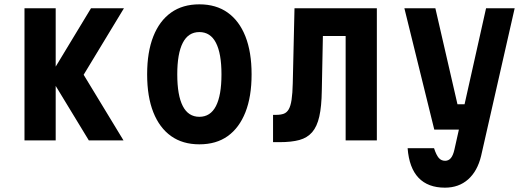

<svg xmlns="http://www.w3.org/2000/svg" viewBox="-20 -648 2440 886"><path d="M390 0 210 -296 400 -610H552L366 -303L550 0ZM93 0V-610H237V0Z M900 18Q823 18 769.5 -20Q716 -58 687.5 -130Q659 -202 659 -305Q659 -408 687.5 -480Q716 -552 769.5 -590Q823 -628 900 -628Q977 -628 1030.5 -590Q1084 -552 1112.5 -480Q1141 -408 1141 -305Q1141 -202 1112.5 -130Q1084 -58 1031 -20Q978 18 900 18ZM900 -109Q951 -109 976.5 -158.5Q1002 -208 1002 -305Q1002 -401 976.5 -450.5Q951 -500 900 -500Q849 -500 823.5 -450.5Q798 -401 798 -305Q798 -208 823.5 -158.5Q849 -109 900 -109Z M1240 8V-118H1254Q1275 -118 1289 -123Q1303 -128 1312 -143Q1321 -158 1325.5 -187.5Q1330 -217 1331 -264L1339 -610H1719V0H1575V-482H1470L1465 -230Q1464 -157 1453.5 -110.5Q1443 -64 1420.5 -38Q1398 -12 1361.5 -2Q1325 8 1270 8Z M1846 -610H1989L2091 -167H2160L2135 -50H1984ZM2355 -610 2200 72Q2183 142 2140 180Q2097 218 2033 218Q1955 218 1911.5 172.5Q1868 127 1861 36H1983Q1993 67 2004.5 80.5Q2016 94 2034 94Q2050 94 2060.5 81.5Q2071 69 2077 42L2223 -610Z"/></svg>

Font: Martian Mono Condensed SemiBold
Style: Regular
Weight: 600
Width: 3
Designer: Roman Shamin
Foundry: Evil Martians
Version: Version 1.000